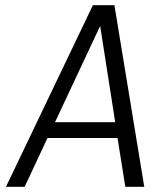

<svg xmlns="http://www.w3.org/2000/svg" viewBox="-20 -720 617 740"><path d="M463 0H536L421 -700H338L3 0H75L163 -188H433ZM192 -249 366 -620 424 -249Z"/></svg>

Font: Arthouse Owned
Style: Italic
Weight: 400
Italic angle: -10°
Designer: Jeremy Tribby
Foundry: Tribby Type
Version: Version 1.000;PS 001.000;hotconv 1.0.88;makeotf.lib2.5.64775